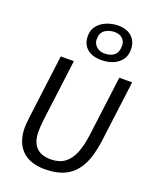

<svg xmlns="http://www.w3.org/2000/svg" viewBox="-191 -1184 1051 1300"><g transform="rotate(20 334.5 -534.5)"><path d="M294.9 8Q185.2 8 128.2 -50Q71.2 -108 71.2 -212.9Q71.2 -224.6 72.8 -242.6Q74.5 -260.6 77.8 -290.3L135.8 -747H230.2L173.9 -305.5Q170.9 -280.5 169.4 -258.4Q167.9 -236.3 167.9 -217.9Q167.9 -144.4 203.5 -106.4Q239.1 -68.5 308.4 -68.5Q369 -68.5 408 -96.8Q447.1 -125.1 469.5 -179.6Q491.9 -234.2 502.2 -313.3L557.5 -747H650.1L593.5 -304.5Q586 -248.1 573.1 -202.5Q560.2 -156.9 541.6 -122.7Q504.2 -54 443.2 -23Q382.3 8 294.9 8ZM401.3 -817.3Q334.5 -817.3 297.5 -849.9Q260.5 -882.5 260.5 -940.6Q260.5 -985.1 285.8 -1015.5Q311.4 -1046.1 351 -1061.3Q390.6 -1076.5 431.6 -1076.5Q493.8 -1076.5 530.1 -1043.4Q566.5 -1010.4 566.5 -951.9Q566.5 -906.8 544.2 -877.9Q521.1 -847.6 483.5 -832.4Q445.8 -817.3 401.3 -817.3ZM404.6 -866.5Q448.8 -866.5 475 -887Q501.2 -907.5 501.2 -956.7Q501.2 -988.1 480.1 -1007.5Q459 -1027 424.1 -1027Q383.6 -1027 354.1 -1006.5Q324.6 -986 324.6 -939.1Q324.6 -908.3 348.1 -887.4Q371.5 -866.5 404.6 -866.5Z"/></g></svg>

Font: Merriweather Sans Variable Regular
Style: Italic
Weight: 300
Italic angle: -8°
Designer: Eben Sorkin
Foundry: Eben Sorkin
Version: Version 2.001